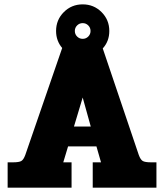

<svg xmlns="http://www.w3.org/2000/svg" viewBox="-20 -860 752 880"><path d="M697 -116V0H405V-116H443L422 -189H292L270 -116H308V0H15V-116H39Q67 -116 77.5 -122Q88 -128 96 -150L265 -640Q237 -673 237 -718Q237 -769 272.5 -804.5Q308 -840 359 -840Q410 -840 445.5 -804.5Q481 -769 481 -718Q481 -671 451 -638L616 -150Q624 -128 634.5 -122Q645 -116 673 -116ZM323 -718Q323 -703 333.5 -692.5Q344 -682 359 -682Q374 -682 384.5 -692.5Q395 -703 395 -718Q395 -733 384.5 -743.5Q374 -754 359 -754Q344 -754 333.5 -743.5Q323 -733 323 -718ZM396 -280 359 -413 319 -280Z"/></svg>

Font: Pridi
Style: Bold
Weight: 700
Designer: Katatrad Team
Foundry: CadsonDemak
Version: Version 1.001